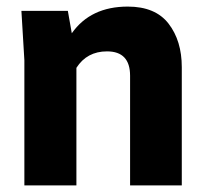

<svg xmlns="http://www.w3.org/2000/svg" viewBox="-20 -563 620 583"><path d="M532 0H375V-333Q375 -407 305 -407Q244 -407 212 -357V0H54V-380L45 -530H186L198 -462Q255 -543 368 -543Q452 -543 492 -491Q532 -439 532 -359Z"/></svg>

Font: Cooper Hewitt
Style: Bold
Weight: 711
Designer: Village Type and Design LLC
Foundry: Cooper Hewitt Smithsonian Design Museum
Version: 1.000